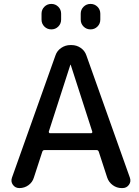

<svg xmlns="http://www.w3.org/2000/svg" viewBox="-20 -960 711 980"><path d="M492 -890V-860Q492 -839 477.5 -824.5Q463 -810 442 -810Q421 -810 406.5 -824.5Q392 -839 392 -860V-890Q392 -911 406.5 -925.5Q421 -940 442 -940Q463 -940 477.5 -925.5Q492 -911 492 -890ZM192 -890Q192 -911 206.5 -925.5Q221 -940 242 -940Q263 -940 277.5 -925.5Q292 -911 292 -890V-860Q292 -839 277.5 -824.5Q263 -810 242 -810Q221 -810 206.5 -824.5Q192 -839 192 -860ZM229 -288Q229 -285 230.5 -282.5Q232 -280 235 -280H445Q448 -280 450 -282.5Q452 -285 451 -288L341 -629Q341 -630 340 -630Q339 -630 339 -629ZM79 0Q58 0 46 -16.5Q34 -33 41 -53L263 -677Q271 -701 292.5 -715.5Q314 -730 339 -730H345Q371 -730 392 -715.5Q413 -701 421 -677L643 -53Q650 -33 638 -16.5Q626 0 605 0H601Q576 0 555.5 -15Q535 -30 527 -54L484 -186Q481 -194 473 -194H207Q199 -194 196 -186L153 -54Q146 -30 125.5 -15Q105 0 79 0Z"/></svg>

Font: Rounded Mplus 1c Medium
Style: Regular
Weight: 500
Version: Version 1.059.20150529